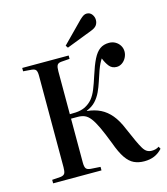

<svg xmlns="http://www.w3.org/2000/svg" viewBox="-135 -1044 1012 1162"><g transform="rotate(-15 370.5 -463.0)"><path d="M625 14Q589 14 561 1Q533 -12 509.5 -46Q486 -80 463 -144Q438 -209 419 -249.5Q400 -290 383 -312Q366 -334 347.5 -342Q329 -350 305 -350H262V-75Q262 -49 269 -38.5Q276 -28 298 -26L359 -22V0H56V-22L111 -26Q130 -29 136 -40Q142 -51 142 -78V-651Q142 -676 135.5 -686Q129 -696 108 -698L56 -702V-723H347V-702L293 -698Q274 -696 268 -684.5Q262 -673 262 -647V-378Q283 -378 299.5 -379Q316 -380 330.5 -383.5Q345 -387 358 -393Q387 -408 405 -430Q423 -452 436.5 -485.5Q450 -519 465 -566Q484 -626 502.5 -663Q521 -700 544.5 -717Q568 -734 602 -734Q624 -734 641.5 -724Q659 -714 669.5 -697Q680 -680 680 -659Q680 -640 670.5 -621.5Q661 -603 645 -592Q629 -581 611 -581Q581 -581 564 -603Q547 -625 536 -654Q528 -642 520.5 -627Q513 -612 504 -587.5Q495 -563 482 -522Q472 -491 458.5 -462Q445 -433 423.5 -409.5Q402 -386 367 -372V-370Q415 -365 451 -347Q487 -329 515.5 -295Q544 -261 567 -205Q589 -154 604 -121.5Q619 -89 630.5 -70Q642 -51 655 -43.5Q668 -36 685 -36Q697 -36 708.5 -39Q720 -42 730 -49L738 -34Q715 -9 687.5 2.5Q660 14 625 14ZM355 -770 345 -785 474 -916Q488 -929 497.5 -934.5Q507 -940 517 -940Q538 -940 550 -924Q562 -908 562 -889Q562 -870 552 -856Q542 -842 518 -833Z"/></g></svg>

Font: Literata 60pt Medium
Style: Regular
Weight: 500
Designer: Latin by Veronika Burian and Jose Scaglione. Greek by Irene Vlachou. Cyrillic by Vera Evstafieva.
Foundry: TypeTogether
Version: Version 3.103;gftools[0.9.29]